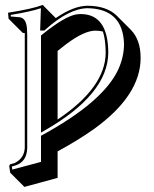

<svg xmlns="http://www.w3.org/2000/svg" viewBox="-20 -462 616 768"><path d="M361.8 -339.4Q316.4 -339.4 243.2 -284.2Q228 -272.5 210.4 -258.3V16.1Q401.9 -112.3 402.8 -251Q402.3 -303.2 391.6 -335.9Q377.4 -339.4 361.8 -339.4ZM203.1 -389.6Q273.9 -438.5 330.1 -439Q406.7 -438.5 446.8 -399.4L503.4 -342.8Q542.5 -302.7 542.5 -230.5Q542.5 -80.1 355 54.7Q293.9 98.1 210.4 143.6V249.5L77.6 285.6L21 229L17.1 204.1Q17.1 196.8 22 194.8L39.1 189.9Q76.7 170.9 79.1 129.9V-320.8Q79.1 -325.2 79.1 -329.6L70.8 -330.6L14.2 -387.2L12.2 -411.1Q108.9 -426.3 149.9 -441.9Q152.3 -441.4 153.3 -440.9Q153.8 -439.5 153.8 -439ZM88.9 -320.8V129.9Q87.4 185.1 42 199.7L27.3 204.1L29.3 216.3L144 185.5V81.1L149.4 78.1Q389.6 -53.2 451.2 -180.2Q476.1 -232.4 476.1 -287.1Q471.2 -426.8 330.1 -429.2Q255.9 -428.2 160.6 -342.8L157.7 -339.8H140.6L143.6 -429.2Q103 -415.5 22.9 -402.3L23.4 -396L58.1 -393.1Q84.5 -390.1 87.9 -348.1Q88.9 -335.9 88.9 -320.8ZM305.2 -405.8Q412.6 -403.8 413.1 -251Q411.6 -85 159.2 59.6L144 68.4V-319.8L147.5 -322.8Q237.8 -396 284.7 -404.3Q295.4 -405.8 305.2 -405.8Z"/></svg>

Font: Linux Biolinum Shadow O
Style: Bold
Weight: 700
Designer: Philipp H. Poll
Foundry: Philipp H. Poll
Version: Version 0.9.2